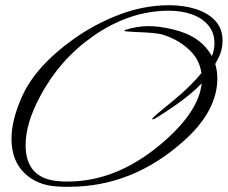

<svg xmlns="http://www.w3.org/2000/svg" viewBox="-20 -656 872 735"><path d="M245 59Q234 59 223 59Q212 59 201 58Q122 54 73 6Q24 -42 24 -125Q24 -197 65 -288Q117 -403 261 -506Q344 -565 438 -600.5Q532 -636 628 -636Q684 -636 730.5 -621Q777 -606 804.5 -576Q832 -546 832 -500Q832 -484 828 -466.5Q824 -449 815 -432L804 -411Q812 -384 812 -356Q812 -231 684 -117Q488 59 245 59ZM239 39Q436 39 614 -120Q742 -234 752 -337Q700 -280 572 -201L564 -199Q556 -199 590 -227L646 -273Q682 -303 708 -329Q734 -355 751 -376Q744 -432 697 -472Q657 -507 601 -524Q573 -531 509 -533Q456 -535 456 -538Q456 -539 458 -541Q505 -556 548 -556Q568 -556 592 -553Q616 -550 644 -543Q749 -518 791 -441Q801 -465 801 -490Q801 -531 777.5 -559Q754 -587 714.5 -601Q675 -615 627 -615Q476 -615 337 -518Q208 -428 133 -286Q78 -183 78 -101Q78 31 211 38Q218 39 225 39Q232 39 239 39Z"/></svg>

Font: Alex Brush
Style: Regular
Weight: 400
Designer: Robert E. Leuschke
Foundry: Robert E. Leuschke
Version: Version 1.111; ttfautohint (v1.8.4.7-5d5b)